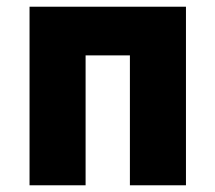

<svg xmlns="http://www.w3.org/2000/svg" viewBox="-20 -552 642 572"><path d="M68 0V-532H534V0H367V-387H235V0Z"/></svg>

Font: Oxanium ExtraBold
Style: Regular
Weight: 800
Designer: Severin Meyer
Version: Version 2.000